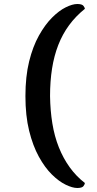

<svg xmlns="http://www.w3.org/2000/svg" viewBox="-20 -766 484 959"><path d="M366 173Q342 173 308 156.5Q274 140 239 105.5Q204 71 174 16.5Q144 -38 125.5 -113Q107 -188 107 -286Q107 -384 125.5 -459Q144 -534 174.5 -588.5Q205 -643 240 -678Q275 -713 308.5 -729.5Q342 -746 366 -746Q390 -746 397 -736.5Q404 -727 404 -722Q358 -685 325 -640Q292 -595 271 -541Q250 -487 240 -423.5Q230 -360 230 -286Q231 -214 241.5 -149.5Q252 -85 274 -30Q296 25 328.5 70Q361 115 404 148Q404 154 397 163.5Q390 173 366 173Z"/></svg>

Font: Arima Thin SemiBold
Style: Regular
Weight: 600
Version: Version 1.100